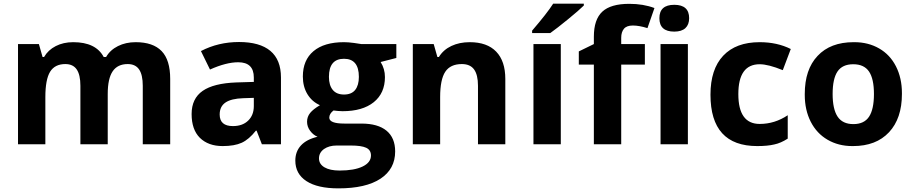

<svg xmlns="http://www.w3.org/2000/svg" viewBox="-20 -786 4979 1046"><path d="M719.2 -556.2Q813.5 -556.2 860.4 -507.8Q907.2 -459.5 907.2 -356V0H757.8V-318.8Q757.8 -378.4 737.8 -407.7Q717.8 -437 675.8 -437Q620.6 -437 593.8 -397.5Q566.9 -357.9 566.9 -273.9V0H418V-318.8Q418 -378.4 397.9 -407.7Q377.9 -437 335.9 -437Q278.8 -437 252.9 -395Q227.1 -353 227.1 -256.8V0H78.1V-545.9H191.9L211.9 -475.6H220.2Q242.2 -513.7 283.7 -534.9Q325.2 -556.2 378.9 -556.2Q502 -556.2 544.9 -475.6H558.1Q580.1 -513.7 622.6 -534.9Q665 -556.2 719.2 -556.2Z M1074.7 -507.8Q1169.4 -557.1 1282.2 -557.1Q1395 -557.1 1452.9 -508.8Q1510.7 -460.4 1510.7 -363.8V0H1406.7L1377.9 -74.2H1374Q1336.4 -26.4 1296.9 -8.3Q1257.3 9.8 1192.9 9.8Q1114.7 9.8 1068.8 -35.2Q1023.9 -80.1 1023.9 -164.6Q1023.9 -249 1084 -290.8Q1144 -332.5 1268.1 -336.9L1362.8 -339.8V-363.8Q1362.8 -446.8 1277.8 -446.8Q1212.4 -446.8 1124 -407.2ZM1176.8 -162.1Q1176.8 -99.1 1249 -99.1Q1301.3 -99.1 1332 -128.9Q1362.8 -158.7 1362.8 -208V-252.9L1305.2 -251Q1240.2 -249 1208.5 -227.5Q1176.8 -206.1 1176.8 -162.1Z M1856 -112.8H1948.7Q2038.6 -112.8 2085.7 -74Q2132.8 -35.2 2132.8 39.1Q2132.8 134.8 2053 187.5Q1973.1 240.2 1823.7 240.2Q1710 240.2 1649.4 200.7Q1588.9 161.1 1588.9 88.9Q1588.9 39.6 1619.6 6.3Q1650.4 -26.9 1710 -41Q1687.5 -49.8 1669.9 -72.8Q1652.8 -95.7 1652.8 -122.8Q1652.8 -149.9 1669.7 -170.7Q1686.5 -191.4 1723.1 -212.9Q1679.7 -231.9 1654.8 -272.9Q1629.9 -314 1629.9 -369.1Q1629.9 -458.5 1688 -507.3Q1746.1 -556.2 1854 -556.2Q1877 -556.2 1908.4 -552Q1939.9 -547.9 1948.7 -545.9H2139.2V-470.2L2053.7 -448.2Q2077.1 -410.6 2077.1 -366.2Q2077.1 -278.3 2016.1 -229.2Q1955.1 -180.2 1845.7 -180.2L1818.8 -181.6L1796.9 -184.1Q1773.9 -166.5 1773.9 -145Q1773.9 -112.8 1856 -112.8ZM1854 -465.8Q1772 -465.8 1772 -367.2Q1772 -321.8 1792.7 -296.4Q1813.5 -271 1854.2 -271Q1895 -271 1915 -296.1Q1935.1 -321.3 1935.1 -367.2Q1935.1 -465.8 1854 -465.8ZM1891.1 6.8H1814Q1772.9 6.8 1745.1 25.9Q1717.8 45.9 1717.8 76.9Q1717.8 107.9 1747.6 125.5Q1777.3 143.1 1830.1 143.1Q1910.2 143.1 1955.6 121.1Q2001 99.1 2001 61Q2001 31.2 1974.9 19Q1948.7 6.8 1891.1 6.8Z M2539.1 -556.2Q2633.8 -556.2 2683.3 -504.6Q2732.9 -453.1 2732.9 -356V0H2584V-318.8Q2584 -378.4 2562.7 -407.7Q2541.5 -437 2496.1 -437Q2433.6 -437 2405.8 -395Q2377.9 -353 2377.9 -256.8V0H2229V-545.9H2342.8L2362.8 -475.6H2371.1Q2395.5 -515.1 2439.2 -535.6Q2482.9 -556.2 2539.1 -556.2Z M3160.6 -766.1V-755.9Q3135.7 -731 3074.7 -681.2Q3013.7 -631.3 2978 -606H2878.9V-619.1Q2960.9 -714.4 2993.7 -766.1ZM3035.2 0H2886.2V-545.9H3035.2Z M3215.3 -585.9Q3215.3 -679.7 3261.2 -722.4Q3307.1 -765.1 3408.2 -765.1Q3484.9 -765.1 3545.4 -742.2L3507.3 -632.8Q3461.9 -647 3427.7 -647Q3393.6 -647 3378.9 -628.9Q3364.3 -610.8 3364.3 -580.1V-545.9H3493.2V-434.1H3364.3V0H3215.3V-434.1H3133.3V-505.9L3215.3 -545.9Z M3734.4 -687Q3734.4 -651.9 3713.9 -632.8Q3693.4 -613.8 3653.3 -613.8Q3572.3 -613.8 3572.3 -686.8Q3572.3 -759.8 3653.3 -759.8Q3734.4 -759.8 3734.4 -687ZM3727.5 0H3578.6V-545.9H3727.5Z M4105.5 9.8Q3850.6 9.8 3850.6 -270Q3850.6 -408.7 3919.9 -482.4Q3989.3 -556.2 4118.7 -556.2Q4213.9 -556.2 4288.1 -519L4244.6 -403.8Q4165.5 -436 4118.7 -436Q4002.4 -436 4002.4 -273.4Q4002.4 -110.8 4118.7 -110.8Q4200.7 -110.8 4271.5 -158.2V-30.8Q4233.4 -6.3 4198.2 1Q4161.6 9.8 4105.5 9.8Z M4634.8 -556.2Q4710 -556.2 4769.3 -522.2Q4828.6 -488.3 4861.1 -424.6Q4893.6 -360.8 4893.6 -278.8Q4893.6 -276.4 4893.6 -273.9Q4893.6 -140.6 4823.2 -65.4Q4752.9 9.8 4627.4 9.8Q4625.5 9.8 4623 9.8Q4547.9 9.8 4488.5 -24.7Q4429.2 -59.1 4396.7 -123Q4364.3 -187 4364.3 -269Q4364.3 -271.5 4364.3 -273.9Q4364.3 -407.7 4434.1 -481.4Q4503.9 -556.2 4630.4 -556.2Q4632.3 -556.2 4634.8 -556.2ZM4714.4 -396.2Q4687.5 -436 4628.4 -436Q4569.3 -436 4542.7 -396.5Q4516.1 -356.9 4516.1 -274.2Q4516.1 -191.4 4543.2 -150.6Q4570.3 -109.9 4629.2 -109.9Q4688 -109.9 4714.6 -150.4Q4741.2 -190.9 4741.2 -273.7Q4741.2 -356.4 4714.4 -396.2Z"/></svg>

Font: Open Sans Hebrew
Style: Bold
Weight: 700
Foundry: Ascender Corporation, Yanek Iontef
Version: Version 2.001;PS 002.001;hotconv 1.0.70;makeotf.lib2.5.58329